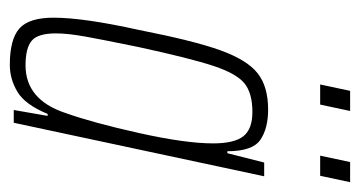

<svg xmlns="http://www.w3.org/2000/svg" viewBox="-191 -534 733 391"><g transform="rotate(90 175.5 -338.5)"><path d="M16 -81Q16 -142 41 -255Q63 -367 82.5 -421Q102 -475 129 -496.5Q156 -518 203 -518Q242 -518 265 -502Q288 -486 288 -435H292L311 -510H339L230 0H204L216 -69H212Q193 -23 167 -7.5Q141 8 112 8Q60 8 38 -11.5Q16 -31 16 -81ZM210 -105Q230 -161 251 -255.5Q272 -350 272 -406Q272 -449 257.5 -467.5Q243 -486 208 -486Q170 -486 150 -470Q130 -454 114.5 -407.5Q99 -361 76 -255Q61 -182 54.5 -146Q48 -110 48 -86Q48 -49 63 -36.5Q78 -24 113 -24Q183 -24 210 -105ZM152 -624 165 -685H206L193 -624ZM297 -624 310 -685H351L338 -624Z"/></g></svg>

Font: Saira Ultra Condensed Thin
Style: Italic
Weight: 100
Width: 1
Italic angle: -12°
Designer: Hector Gatti with collaboration of the Omnibus-Type team
Foundry: Omnibus-Type
Version: Version 1.001; ttfautohint (v1.8)